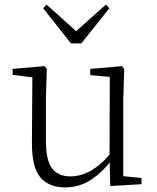

<svg xmlns="http://www.w3.org/2000/svg" viewBox="-20 -802 683 836"><path d="M263 14Q193 14 155.5 -30Q118 -74 119 -185L121 -478L140 -463L35 -476V-502L174 -514L184 -502L180 -377V-188Q180 -103 207 -68.5Q234 -34 286 -34Q334 -34 379.5 -61Q425 -88 463 -137L482 -103H464Q425 -51 375 -18.5Q325 14 263 14ZM460 8 457 -116V-117L458 -467L373 -475V-502L511 -514L521 -502L517 -377V-35L596 -27V0ZM183 -782 335 -645H288L441 -782L456 -766L334 -613H289L168 -766Z"/></svg>

Font: Source Han Serif JP VF
Style: Regular
Weight: 250
Designer: Ryoko NISHIZUKA 西塚涼子 (kana & ideographs); Frank Grießhammer (Latin, Greek & Cyrillic); Wenlong ZHANG 张文龙 (bopomofo); San
Foundry: Adobe
Version: Version 2.001;hotconv 1.1.0;makeotfexe 2.6.0